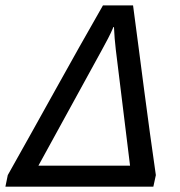

<svg xmlns="http://www.w3.org/2000/svg" viewBox="-48 -696 671 716"><path d="M523.9 0H-27.8L-19 -43Q23.9 -119.1 68.4 -199Q112.8 -278.8 157.7 -359.4Q202.6 -439.9 247.3 -519.8Q292 -599.6 335.9 -675.8H448.2Q458.5 -599.6 468.8 -519.8Q479 -439.9 489.7 -359.4Q500.5 -278.8 511.2 -199Q522 -119.1 533.2 -43ZM437 -78.1 383.8 -511.2Q381.3 -530.8 379.6 -553Q377.9 -575.2 377 -595.2H375Q366.7 -575.2 355 -552.7Q343.3 -530.3 332 -509.8L95.2 -78.1Z"/></svg>

Font: Lorenzo Sans
Style: Italic
Weight: 400
Italic angle: -12°
Foundry: Intel Corporation
Version: Version 1.00; ttfautohint (v1.5)